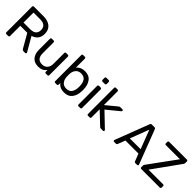

<svg xmlns="http://www.w3.org/2000/svg" viewBox="311 -2079 3451 3451"><g transform="rotate(45 2037.0 -353.5)"><path d="M87.9 -22.9V-675.8Q87.9 -687 94 -693.6Q100.1 -700.2 109.9 -700.2H354Q467.8 -700.2 532.5 -646.5Q597.2 -592.8 597.2 -491.2Q597.2 -415 559.1 -366Q521 -316.9 453.1 -297.9L606.9 -30.8Q609.9 -24.9 609.9 -20Q609.9 -12.2 604 -6.1Q598.1 0 589.8 0H545.9Q530.8 0 522.5 -7.1Q514.2 -14.2 506.8 -26.9L359.9 -283.2H182.1V-22.9Q182.1 -13.2 175 -6.6Q168 0 158.2 0H109.9Q100.1 0 94 -6.6Q87.9 -13.2 87.9 -22.9ZM182.1 -365.2H350.1Q501 -365.2 501 -492.2Q501 -619.1 350.1 -619.1H182.1Z M723.6 -214.8V-497.1Q723.6 -506.8 730.2 -513.4Q736.8 -520 746.6 -520H793Q802.7 -520 809.3 -513.4Q815.9 -506.8 815.9 -497.1V-220.2Q815.9 -68.4 947.8 -67.9Q1011.7 -67.9 1049.3 -108.4Q1086.9 -148.9 1086.9 -220.2V-497.1Q1086.9 -506.8 1093.3 -513.4Q1099.6 -520 1109.9 -520H1155.8Q1165.5 -520 1172.1 -513.4Q1178.7 -506.8 1178.7 -497.1V-22.9Q1178.7 -13.2 1172.4 -6.6Q1166 0 1155.8 0H1112.8Q1103 0 1096.4 -6.6Q1089.8 -13.2 1089.8 -22.9V-67.9Q1061 -28.8 1022 -9.5Q982.9 9.8 922.9 9.8Q827.6 9.8 775.6 -51.5Q723.6 -112.8 723.6 -214.8Z M1329.6 -22.9V-687Q1329.6 -698.2 1335.9 -704.1Q1342.3 -710 1352.5 -710H1397.5Q1407.2 -710 1413.8 -703.4Q1420.4 -696.8 1420.4 -687V-456.1Q1476.1 -529.8 1581.1 -529.8H1582.5Q1687.5 -529.8 1740 -461.4Q1792.5 -393.1 1795.4 -290Q1796.4 -278.8 1796.4 -259.8Q1796.4 -240.7 1795.4 -230Q1792.5 -127 1740 -58.6Q1687.5 9.8 1582.5 9.8H1581.1Q1474.1 9.8 1417.5 -65.9V-22.9Q1417.5 -13.2 1410.9 -6.6Q1404.3 0 1394.5 0H1352.5Q1342.8 0 1336.2 -6.6Q1329.6 -13.2 1329.6 -22.9ZM1419.4 -263.2Q1419.4 -236.3 1420.4 -225.1Q1422.4 -161.1 1458 -114.5Q1493.7 -67.9 1563.5 -67.9Q1635.3 -67.9 1668.5 -113Q1701.7 -158.2 1704.6 -231Q1705.6 -240.7 1705.6 -259.8Q1705.6 -451.7 1563.5 -452.1Q1495.6 -452.1 1459 -407.5Q1422.4 -362.8 1420.4 -301.8Q1419.4 -290.5 1419.4 -263.2Z M1914.1 -641.1V-692.9Q1914.1 -702.6 1920.7 -709.7Q1927.2 -716.8 1937 -716.8H1996.1Q2005.9 -716.8 2012.9 -710Q2020 -703.1 2020 -692.9V-641.1Q2020 -631.3 2013.2 -624.8Q2006.3 -618.2 1996.1 -618.2H1937Q1927.2 -618.2 1920.7 -624.5Q1914.1 -630.9 1914.1 -641.1ZM1922.4 -22.9V-497.1Q1922.4 -506.8 1928.7 -513.4Q1935.1 -520 1945.3 -520H1989.3Q1999 -520 2005.6 -513.4Q2012.2 -506.8 2012.2 -497.1V-22.9Q2012.2 -13.2 2005.6 -6.6Q1999 0 1989.3 0H1945.3Q1935.1 0 1928.7 -6.6Q1922.4 -13.2 1922.4 -22.9Z M2163.1 -22.9V-687Q2163.1 -698.2 2169.4 -704.1Q2175.8 -710 2186 -710H2229Q2238.8 -710 2245.4 -703.4Q2252 -696.8 2252 -687V-337.9L2452.1 -502.9Q2467.3 -514.2 2473.1 -517.1Q2479 -520 2491.7 -520H2542Q2550.8 -520 2556.4 -514.4Q2562 -508.8 2562 -499Q2562 -490.2 2550.8 -480L2316.9 -288.1L2575.7 -40Q2586.9 -28.8 2586.9 -21Q2586.9 -12.2 2581.3 -6.1Q2575.7 0 2566.9 0H2518.1Q2502.9 0 2496.3 -2.9Q2489.7 -5.9 2478 -17.1L2252 -231V-22.9Q2252 -13.2 2245.4 -6.6Q2238.8 0 2229 0H2186Q2175.8 0 2169.4 -6.6Q2163.1 -13.2 2163.1 -22.9Z M2828.6 -20 2830.6 -30.8 3078.6 -678.2Q3086.4 -700.2 3110.4 -700.2H3174.8Q3198.7 -700.2 3206.5 -678.2L3454.6 -30.8L3456.5 -20Q3456.5 -12.2 3450 -6.1Q3443.4 0 3435.5 0H3388.7Q3378.9 0 3372.3 -5.6Q3365.7 -11.2 3363.8 -17.1L3307.6 -161.1H2976.6L2921.4 -17.1Q2913.6 0 2896.5 0H2848.6Q2840.8 0 2834.7 -6.1Q2828.6 -12.2 2828.6 -20ZM3005.4 -244.1H3279.8L3142.6 -603Z M3517.6 -23.9V-64Q3517.6 -81.1 3524.7 -91.1Q3531.7 -101.1 3532.7 -102.1L3907.7 -616.2H3549.8Q3540 -616.2 3533.2 -622.6Q3526.4 -628.9 3526.4 -639.2V-675.8Q3526.4 -687 3533 -693.6Q3539.6 -700.2 3549.8 -700.2H3999.5Q4010.7 -700.2 4017.1 -693.6Q4023.4 -687 4023.4 -675.8V-636.2Q4023.4 -618.2 4010.7 -601.1L3639.6 -84H4010.7Q4022 -84 4028.3 -77.4Q4034.7 -70.8 4034.7 -61V-22.9Q4034.7 -13.2 4027.6 -6.6Q4020.5 0 4010.7 0H3540.5Q3530.8 0 3524.2 -6.6Q3517.6 -13.2 3517.6 -23.9Z"/></g></svg>

Font: Rubik AZ
Style: Regular
Weight: 400
Designer: Hubert and Fischer
Foundry: Hubert & Fischer
Version: Version 2.000